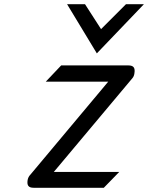

<svg xmlns="http://www.w3.org/2000/svg" viewBox="-20 -890 702 910"><path d="M439 -637 662 -870H577L459 -752L383 -870H298ZM111 -37C107 -12 114 0 140 0H472L545 -75H235L608 -520C613 -526 616 -534 617 -542C621 -567 615 -580 588 -580H270L197 -503H493L123 -61C117 -55 113 -47 111 -37Z"/></svg>

Font: Charger Monospace
Style: Regular
Weight: 400
Designer: Jasper
Foundry: Cannot Into Space Fonts
Version: Version 0.980